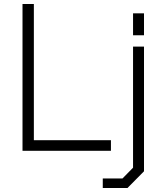

<svg xmlns="http://www.w3.org/2000/svg" viewBox="-20 -757 832 964"><path d="M93 0V-737H150V-53H537V0ZM648 -580V-690H703V-580ZM496 187V139H595L648 85V-523H703V103L620 187Z"/></svg>

Font: Tomorrow Light
Style: Regular
Weight: 300
Designer: Tony de Marco, Monica Rizzolli
Foundry: Just in Type
Version: Version 2.002